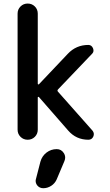

<svg xmlns="http://www.w3.org/2000/svg" viewBox="-20 -793 607 1060"><path d="M218.8 246.1Q198.2 246.1 185.5 230.5Q176.8 218.8 176.8 206.1Q176.8 200.2 178.7 194.3L203.1 99.6Q211.9 68.4 236.8 49.3Q261.7 30.3 293 30.3Q318.4 30.3 332 51.8Q339.8 63.5 339.8 77.1Q339.8 85.9 335.9 95.7L293 197.3Q283.2 219.7 262.7 232.9Q242.2 246.1 218.8 246.1ZM188.5 -331.1Q188.5 -328.1 190.9 -327.1Q193.4 -326.2 195.3 -328.1L354.5 -496.1Q400.4 -544.9 467.8 -544.9Q485.4 -544.9 493.2 -527.3Q496.1 -520.5 496.1 -513.7Q496.1 -503.9 488.3 -496.1L300.8 -299.8Q293.9 -293 300.8 -286.1L490.2 -72.3Q498 -62.5 498 -52.7Q498 -45.9 495.1 -39.1Q487.3 -21.5 467.8 -21.5Q400.4 -21.5 356.4 -72.3L195.3 -256.8Q193.4 -258.8 190.9 -258.3Q188.5 -257.8 188.5 -254.9V-77.1Q188.5 -53.7 172.4 -37.6Q156.2 -21.5 132.8 -21.5Q109.4 -21.5 93.3 -37.6Q77.1 -53.7 77.1 -77.1V-717.8Q77.1 -741.2 93.3 -757.3Q109.4 -773.4 132.8 -773.4Q156.2 -773.4 172.4 -757.3Q188.5 -741.2 188.5 -717.8Z"/></svg>

Font: Gen Jyuu GothicX Medium
Style: Regular
Weight: 500
Designer: Ryoko NISHIZUKA (kana &amp; ideographs); Paul D. Hunt (Latin, Greek &amp; Cyrillic); Wenlong ZHANG (bopomofo); Sandoll C
Version: Version 1.058.20140828